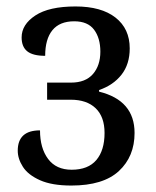

<svg xmlns="http://www.w3.org/2000/svg" viewBox="-20 -565 483 595"><path d="M35 -98Q35 -161 104 -161Q104 -106 129 -72.5Q154 -39 202 -39Q253 -39 278.5 -69Q304 -99 304 -153Q304 -203 276.5 -229.5Q249 -256 199 -256H126V-309H200Q245 -309 268 -335.5Q291 -362 291 -405Q291 -447 271.5 -473Q252 -499 210 -499Q165 -499 142.5 -471.5Q120 -444 120 -392Q82 -392 64.5 -406Q47 -420 47 -449Q47 -489 89.5 -517Q132 -545 214 -545Q294 -545 338 -510.5Q382 -476 382 -415Q382 -366 356.5 -333.5Q331 -301 287 -286V-281Q397 -254 397 -153Q397 -80 348.5 -35Q300 10 201 10Q141 10 104 -6.5Q67 -23 51 -48Q35 -73 35 -98Z"/></svg>

Font: Noto Serif Narrow
Style: Regular
Weight: 400
Width: 4
Designer: Monotype Design Team
Foundry: Monotype Imaging Inc.
Version: Version 1.001